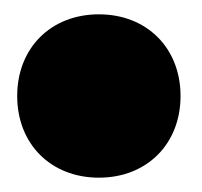

<svg xmlns="http://www.w3.org/2000/svg" viewBox="-20 -428 282 268"><path d="M118 -408C51 -408 4 -361 4 -294C4 -227 51 -180 118 -180C185 -180 232 -227 232 -294C232 -361 185 -408 118 -408Z"/></svg>

Font: Montserrat arm Black
Style: Regular
Weight: 900
Designer: Julieta Ulanovsky
Foundry: Julieta Ulanovsky
Version: Version 6.000;PS 006.000;hotconv 1.0.88;makeotf.lib2.5.64775